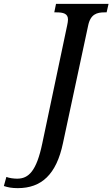

<svg xmlns="http://www.w3.org/2000/svg" viewBox="-161 -734 582 994"><path d="M-69 240C53 240 131 170 165 7L295 -600C307 -661 341 -670 380 -670H391L401 -714H129L120 -670H131C166 -670 191 -664 191 -633C191 -626 189 -612 187 -604L58 8C28 152 -13 191 -72 191C-90 191 -113 188 -128 182L-141 229C-120 236 -100 240 -69 240Z"/></svg>

Font: Noto Serif Condensed Medium
Style: Italic
Weight: 500
Width: 3
Italic angle: -12°
Designer: Monotype Design Team
Foundry: Monotype Imaging Inc.
Version: Version 2.013